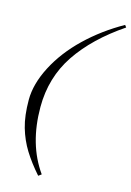

<svg xmlns="http://www.w3.org/2000/svg" viewBox="-144 -876 769 1128"><g transform="rotate(15 240.5 -312.0)"><path d="M471.2 -806.2 481 -793Q305.2 -674.3 210.2 -533Q115.2 -391.6 115.2 -211.9Q115.2 14.6 225.1 168.9L207 182.1Q151.9 119.6 115.2 60.5Q78.6 1.5 58.3 -68.4Q38.1 -138.2 38.1 -234.9Q38.1 -331.5 94.2 -439.7Q150.4 -547.9 248.3 -641.8Q346.2 -735.8 471.2 -806.2Z"/></g></svg>

Font: PlayfairDisplay-Italic
Style: Italic
Weight: 400
Italic angle: -14°
Designer: Claus Eggers Sørensen
Foundry: Claus Eggers Sørensen
Version: Version 1.002;PS 001.002;hotconv 1.0.70;makeotf.lib2.5.58329